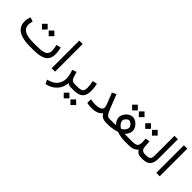

<svg xmlns="http://www.w3.org/2000/svg" viewBox="172 -1838 3275 3275"><g transform="rotate(45 1809.5 -201.0)"><path d="M476.1 0H410.2Q234.9 0 141.4 -59.3Q47.9 -118.7 47.9 -236.3Q47.9 -269 54.9 -300.3Q62 -331.5 74.2 -360.4L148.9 -332.5Q141.1 -312 137.2 -288.6Q133.3 -265.1 133.3 -243.7Q133.8 -163.1 202.1 -125.5Q270.5 -87.9 405.3 -87.9H472.7Q522.9 -87.9 569.8 -90.3Q616.7 -92.8 654.1 -104.2Q691.4 -115.7 713.4 -142.8Q735.4 -169.9 735.4 -218.8Q735.4 -262.7 717.8 -340.8L797.9 -360.4Q809.1 -323.7 814.5 -284.2Q819.8 -244.6 819.8 -226.1Q819.8 -152.3 794.7 -107.2Q769.5 -62 723.4 -39.1Q677.2 -16.1 614.3 -8.1Q551.3 0 476.1 0ZM449.7 -419.9 518.1 -488.3 586.9 -419.9 518.1 -350.6ZM287.6 -419.9 356 -488.3 424.8 -419.9 356 -350.6Z M939.9 -667H1022.5V-0.5H939.9Z M1324.2 -25.4Q1319.8 38.6 1290.3 97.4Q1260.7 156.2 1203.4 200.4Q1146 244.6 1057.1 264.6L1021.5 192.4Q1141.1 163.1 1192.6 97.9Q1244.1 32.7 1244.1 -49.8Q1244.1 -91.8 1235.1 -137Q1226.1 -182.1 1206.1 -229L1285.2 -257.3L1315.4 -158.7Q1328.1 -120.6 1348.4 -104.2Q1368.7 -87.9 1402.8 -87.9H1421.9V0H1408.2Q1377.9 0 1356.7 -7.8Q1335.4 -15.6 1324.2 -25.4Z M1670.9 -360.4Q1682.1 -322.3 1687.3 -280.5Q1692.4 -238.8 1692.4 -203.1Q1692.4 -95.2 1639.4 -47.6Q1586.4 0 1475.1 0H1402.3V-87.9H1475.1Q1523.4 -87.9 1552.7 -96.7Q1582 -105.5 1595.5 -129.9Q1608.9 -154.3 1608.9 -201.7Q1608.9 -230.5 1604 -268.3Q1599.1 -306.2 1590.8 -340.8ZM1542.5 147.9 1610.8 79.6 1679.7 147.9 1610.8 217.3ZM1380.4 147.9 1448.7 79.6 1517.6 147.9 1448.7 217.3Z M1788.1 -102.1Q1844.7 -88.4 1890.1 -88.4Q2055.7 -88.4 2055.7 -170.9Q2055.7 -183.1 2049.8 -203.4Q2043.9 -223.6 2038.1 -237.8L1959.5 -435.5L2035.2 -470.2L2136.7 -210.9Q2165.5 -138.2 2190.2 -113Q2214.8 -87.9 2244.6 -87.9H2265.1V0H2244.6Q2199.7 0 2165.8 -16.6Q2131.8 -33.2 2105 -79.1Q2072.3 -40 2024.2 -20.3Q1976.1 -0.5 1897.5 -0.5Q1864.3 -0.5 1837.9 -3.9Q1811.5 -7.3 1788.1 -12.7Z M2512.7 -531.7 2581.1 -600.1 2649.9 -531.7 2581.1 -462.4ZM2350.6 -531.7 2418.9 -600.1 2487.8 -531.7 2418.9 -462.4ZM2613.8 -89.8Q2640.1 -88.4 2659.2 -88.1Q2678.2 -87.9 2693.8 -87.9H2739.7V0H2694.8Q2677.2 0 2646.5 -3.2Q2615.7 -6.3 2578.9 -13.7Q2542 -21 2505.9 -33.7Q2469.7 -21 2431.9 -13.4Q2394 -5.9 2362.1 -2.9Q2330.1 0 2311 0H2245.6V-87.9H2311Q2330.6 -87.9 2350.3 -88.1Q2370.1 -88.4 2400.9 -90.3Q2374 -120.6 2357.2 -153.8Q2340.3 -187 2340.3 -221.7Q2340.3 -250.5 2354 -280.8Q2367.7 -311 2391.4 -336.7Q2415 -362.3 2444.8 -377.9Q2474.6 -393.6 2506.3 -393.6Q2539.6 -393.6 2569.8 -377.9Q2600.1 -362.3 2624 -336.7Q2647.9 -311 2661.6 -280.5Q2675.3 -250 2675.3 -220.7Q2675.3 -185.5 2658.2 -152.8Q2641.1 -120.1 2613.8 -89.8ZM2506.3 -308.1Q2489.3 -308.1 2469.5 -294.4Q2449.7 -280.8 2436 -260.5Q2422.4 -240.2 2422.4 -219.7Q2422.4 -199.2 2435.3 -176.8Q2448.2 -154.3 2468 -135.7Q2487.8 -117.2 2507.3 -107.4Q2542.5 -122.1 2567.9 -155Q2593.3 -188 2593.3 -220.7Q2593.3 -239.7 2579.1 -260Q2564.9 -280.3 2544.7 -294.2Q2524.4 -308.1 2506.3 -308.1Z M3114.3 0H3102.5Q3051.8 0 3020.5 -17.8Q2989.3 -35.6 2970.7 -69.8Q2945.8 -35.2 2900.1 -17.6Q2854.5 0 2793 0H2720.2V-87.9H2793.9Q2866.7 -87.9 2896.5 -109.1Q2926.3 -130.4 2926.8 -189Q2926.8 -212.9 2925.5 -238.8Q2924.3 -264.6 2922.9 -287.6L3002.9 -296.9L3010.7 -176.3Q3016.6 -87.9 3103.5 -87.9H3114.3ZM2894 -467.3 2962.4 -535.6 3031.2 -467.3 2962.4 -397.9ZM2731.9 -467.3 2800.3 -535.6 2869.1 -467.3 2800.3 -397.9Z M3094.7 0V-87.9H3134.3Q3178.2 -87.9 3200.2 -100.1Q3222.2 -112.3 3229.5 -136.5Q3236.8 -160.6 3236.8 -196.8V-667H3319.3V-197.3Q3319.3 -100.1 3277.1 -50Q3234.9 0 3133.8 0Z M3463.9 -667H3546.4V-0.5H3463.9Z"/></g></svg>

Font: Vazir
Style: Regular
Weight: 400
Designer: Saber Rastikerdar
Foundry: Saber Rastikerdar
Version: Version 30.0.0